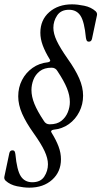

<svg xmlns="http://www.w3.org/2000/svg" viewBox="-28 -743 468 885"><path d="M107 122Q82 122 50.5 115.5Q19 109 -2 90Q-10 82 -8 72L15 -37Q18 -50 29 -50Q37 -50 39.5 -45Q42 -40 43 -32Q50 42 68 69.5Q86 97 121 97Q159 97 176 71Q193 45 193 14Q193 -13 177.5 -46.5Q162 -80 127 -129Q92 -178 74 -219Q56 -260 56 -299Q56 -340 73.5 -374Q91 -408 122 -430Q153 -452 193 -456Q200 -457 202.5 -461Q205 -465 201 -470Q180 -504 169 -534Q158 -564 158 -592Q158 -651 199 -687Q240 -723 304 -723Q329 -723 360.5 -716.5Q392 -710 413 -691Q421 -683 419 -673L396 -564Q393 -551 382 -551Q374 -551 371.5 -556.5Q369 -562 368 -569Q361 -643 343 -670.5Q325 -698 290 -698Q253 -698 235.5 -672Q218 -646 218 -615Q218 -588 233.5 -555Q249 -522 284 -472Q319 -423 337 -382Q355 -341 355 -302Q355 -262 337.5 -227.5Q320 -193 289.5 -171Q259 -149 218 -145Q211 -144 208.5 -140Q206 -136 210 -131Q231 -97 242 -67.5Q253 -38 253 -9Q253 49 212.5 85.5Q172 122 107 122ZM201 -170Q235 -170 255 -186Q275 -202 284.5 -225.5Q294 -249 294 -273Q294 -303 280.5 -336.5Q267 -370 237 -415Q228 -431 210 -431Q176 -431 155.5 -415Q135 -399 126 -375.5Q117 -352 117 -328Q117 -298 130.5 -264.5Q144 -231 174 -186Q183 -170 201 -170Z"/></svg>

Font: Instrument Serif
Style: Italic
Weight: 400
Italic angle: -13°
Designer: Rodrigo Fuenzalida
Foundry: fragTYPE
Version: Version 1.000; ttfautohint (v1.8.4.7-5d5b);gftools[0.9.27]